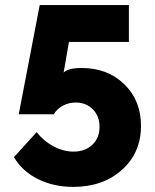

<svg xmlns="http://www.w3.org/2000/svg" viewBox="-20 -731 615 760"><path d="M270 8.8Q192.4 8.8 130.1 -22.2Q67.9 -53.2 35.2 -108.9L125 -208Q152.8 -172.4 192.1 -151.6Q231.4 -130.9 271 -130.9Q316.9 -130.9 345.5 -158Q374 -185.1 374 -229Q374 -271.5 347.4 -298.3Q320.8 -325.2 279.8 -325.2Q252.4 -325.2 229 -312.7Q205.6 -300.3 192.9 -278.8H54.2L137.2 -710.9H490.2V-564.9H252.9L231.9 -443.8Q250 -461.9 303.2 -461.9Q405.8 -461.9 471.9 -397.7Q538.1 -333.5 538.1 -232.9Q538.1 -126 462.6 -58.6Q387.2 8.8 270 8.8Z"/></svg>

Font: Rawline ExtraBold
Style: Regular
Weight: 800
Designer: Matt McInerney, Pablo Impallari, Rodrigo Fuenzalida
Foundry: Matt McInerney, Pablo Impallari, Rodrigo Fuenzalida
Version: Version 4.020;PS 004.020;hotconv 1.0.88;makeotf.lib2.5.64775